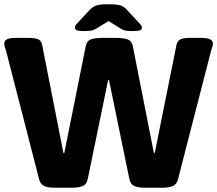

<svg xmlns="http://www.w3.org/2000/svg" viewBox="-20 -880 1020 902"><path d="M240 2Q206 2 188 -6Q170 -14 164 -37L8 -643Q5 -652 2.5 -660Q0 -668 0 -675Q0 -688 12 -695Q24 -702 54 -702H113Q139 -702 156.5 -696.5Q174 -691 178 -669L278 -161H282L383 -664Q388 -688 407 -695Q426 -702 461 -702H525Q559 -702 579 -695Q599 -688 604 -663L703 -161H707L809 -669Q814 -689 828.5 -695.5Q843 -702 869 -702H921Q955 -702 967.5 -695Q980 -688 980 -675Q980 -668 977.5 -660Q975 -652 972 -643L816 -37Q810 -14 792 -6Q774 2 740 2H664Q629 2 611 -6Q593 -14 588 -38L492 -504H488L392 -38Q387 -14 368.5 -6Q350 2 316 2ZM375 -734Q349 -734 340.5 -738Q332 -742 332 -750Q332 -754 334.5 -759.5Q337 -765 345 -773L400 -832Q416 -849 433 -854.5Q450 -860 490 -860Q530 -860 546.5 -854.5Q563 -849 579 -831L633 -773Q641 -765 644 -759Q647 -753 647 -750Q647 -742 638.5 -738Q630 -734 604 -734Q584 -734 571 -736Q558 -738 545 -747L490 -781L433 -746Q420 -738 408 -736Q396 -734 375 -734Z"/></svg>

Font: Asap Semi Expanded ExtraBold
Style: Regular
Weight: 800
Width: 6
Designer: Pablo Cosgaya
Foundry: Omnibus-Type
Version: Version 3.001; ttfautohint (v1.8.4.7-5d5b)